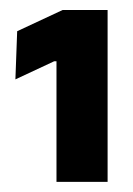

<svg xmlns="http://www.w3.org/2000/svg" viewBox="-20 -722 263 379"><path d="M192.4 -363H91.5V-601H86.8L10.4 -565.3L13.9 -660.4L103.7 -702.3H192.4Z"/></svg>

Font: Anek Kannada Medium
Style: Regular
Weight: 500
Designer: Vaishnavi Murthy, Maithili Shingre (Kannada) & Yesha Goshar (Latin)
Foundry: Ek Type
Version: Version 1.003